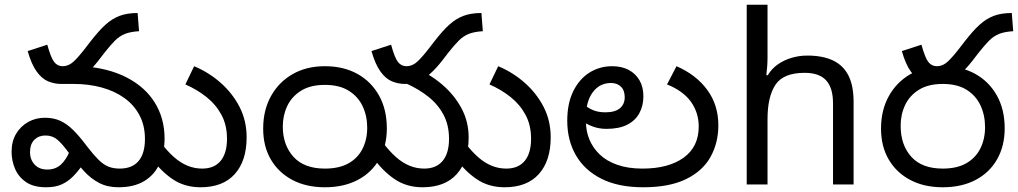

<svg xmlns="http://www.w3.org/2000/svg" viewBox="-20 -780 4305 812"><path d="M828 12Q761 12 710.5 -22Q660 -56 621 -111L661 -176Q689 -139 716.5 -115Q744 -91 773.5 -79Q803 -67 835 -67Q886 -67 913 -99.5Q940 -132 940 -193Q940 -251 916.5 -294.5Q893 -338 853.5 -369.5Q814 -401 764 -423L801 -500Q863 -474 913 -430Q963 -386 993 -328Q1023 -270 1023 -199Q1023 -100 973 -44Q923 12 828 12ZM481 12Q435 12 400 -6Q365 -24 335.5 -56Q306 -88 273 -131Q244 -171 223 -189Q202 -207 172 -207Q144 -207 125.5 -189Q107 -171 107 -136Q107 -105 126.5 -84Q146 -63 180 -63Q214 -63 236.5 -83Q259 -103 275 -141L328 -81Q309 -54 288 -33Q267 -12 240.5 0Q214 12 175 12Q122 12 90 -10Q58 -32 43.5 -66.5Q29 -101 29 -138Q29 -182 48 -214Q67 -246 99 -264Q131 -282 170 -282Q206 -282 234 -269.5Q262 -257 289 -230.5Q316 -204 348 -161Q375 -126 396 -105Q417 -84 438 -75.5Q459 -67 486 -67Q539 -67 566 -99Q593 -131 593 -192Q593 -249 570 -292.5Q547 -336 506 -365.5Q465 -395 410 -410Q355 -425 292 -425H243L326 -500Q437 -493 515.5 -452.5Q594 -412 635 -345.5Q676 -279 676 -194Q676 -135 655 -88Q634 -41 590.5 -14.5Q547 12 481 12ZM239 -425Q210 -425 183.5 -436Q157 -447 135 -477.5Q113 -508 97 -564L180 -591Q195 -536 209 -518Q223 -500 245 -500Q265 -500 282.5 -512.5Q300 -525 332 -565L363 -605Q397 -649 425.5 -675Q454 -701 486 -713Q518 -725 562 -725L568 -648Q533 -646 509.5 -637Q486 -628 466.5 -608.5Q447 -589 421 -556L398 -526Q370 -490 345 -468Q320 -446 294.5 -435.5Q269 -425 239 -425Z M1093 -236Q1093 -314 1126 -373.5Q1159 -433 1217.5 -466.5Q1276 -500 1354 -500Q1433 -500 1491.5 -467.5Q1550 -435 1583 -376Q1616 -317 1616 -237Q1616 -163 1584 -106.5Q1552 -50 1493 -19Q1434 12 1354 12Q1275 12 1216.5 -19Q1158 -50 1125.5 -105.5Q1093 -161 1093 -236ZM1176 -245Q1176 -167 1221 -117Q1266 -67 1354 -67Q1414 -67 1453.5 -89Q1493 -111 1513 -150.5Q1533 -190 1533 -240Q1533 -290 1513.5 -331Q1494 -372 1454.5 -396.5Q1415 -421 1354 -421Q1293 -421 1253.5 -396.5Q1214 -372 1195 -332Q1176 -292 1176 -245ZM1767 12Q1700 12 1649.5 -22Q1599 -56 1560 -111L1600 -176Q1628 -139 1655.5 -115Q1683 -91 1712.5 -79Q1742 -67 1774 -67Q1825 -67 1852 -99.5Q1879 -132 1879 -193Q1879 -251 1855.5 -295Q1832 -339 1791.5 -371Q1751 -403 1700 -426L1737 -492Q1799 -466 1850 -422.5Q1901 -379 1931.5 -322.5Q1962 -266 1962 -199Q1962 -100 1912 -44Q1862 12 1767 12ZM2114 12Q2047 12 1996.5 -22Q1946 -56 1907 -111L1947 -176Q1975 -139 2002.5 -115Q2030 -91 2059.5 -79Q2089 -67 2121 -67Q2172 -67 2199 -99.5Q2226 -132 2226 -193Q2226 -251 2202.5 -294.5Q2179 -338 2139.5 -369.5Q2100 -401 2050 -423L2087 -500Q2149 -474 2199 -430Q2249 -386 2279 -328Q2309 -270 2309 -199Q2309 -100 2259 -44Q2209 12 2114 12ZM1693 -425Q1664 -425 1637.5 -436Q1611 -447 1589 -477.5Q1567 -508 1551 -564L1634 -591Q1649 -536 1663 -518Q1677 -500 1699 -500Q1719 -500 1736.5 -512.5Q1754 -525 1786 -565L1817 -605Q1851 -649 1879.5 -675Q1908 -701 1940 -713Q1972 -725 2016 -725L2022 -648Q1987 -646 1963.5 -637Q1940 -628 1920.5 -608.5Q1901 -589 1875 -556L1852 -526Q1824 -490 1799 -468Q1774 -446 1748.5 -435.5Q1723 -425 1693 -425Z M2700 12Q2595 12 2523.5 -24Q2452 -60 2415.5 -123.5Q2379 -187 2379 -269Q2379 -343 2404.5 -394.5Q2430 -446 2473 -473Q2516 -500 2569 -500Q2609 -500 2638.5 -484.5Q2668 -469 2684.5 -440.5Q2701 -412 2701 -373Q2701 -333 2684 -301.5Q2667 -270 2632.5 -252.5Q2598 -235 2545 -235Q2512 -235 2484 -246Q2456 -257 2435.5 -273Q2415 -289 2402 -304L2425 -366Q2433 -355 2447.5 -340.5Q2462 -326 2485 -315.5Q2508 -305 2540 -305Q2581 -305 2601.5 -322Q2622 -339 2622 -369Q2622 -398 2606 -413.5Q2590 -429 2564 -429Q2516 -429 2487 -390Q2458 -351 2458 -284V-266Q2458 -226 2472.5 -190.5Q2487 -155 2516 -127Q2545 -99 2590.5 -83Q2636 -67 2697 -67Q2807 -67 2871 -113Q2935 -159 2935 -245Q2935 -303 2902.5 -349Q2870 -395 2801 -423L2841 -500Q2924 -464 2971 -400Q3018 -336 3018 -250Q3018 -176 2985 -116.5Q2952 -57 2881.5 -22.5Q2811 12 2700 12Z M3226 -537Q3226 -518 3224.5 -498Q3223 -478 3221 -462H3227Q3244 -490 3270 -508Q3296 -526 3328 -535.5Q3360 -545 3394 -545Q3459 -545 3502.5 -524.5Q3546 -504 3568 -461Q3590 -418 3590 -349V0H3503V-343Q3503 -408 3474 -440Q3445 -472 3383 -472Q3293 -472 3259.5 -421.5Q3226 -371 3226 -277V0H3138V-760H3226Z M3936 -425Q3907 -425 3880.5 -436Q3854 -447 3832 -477.5Q3810 -508 3794 -564L3877 -591Q3892 -536 3906 -518Q3920 -500 3942 -500Q3962 -500 3979.5 -512.5Q3997 -525 4029 -565L4060 -605Q4094 -649 4122.5 -675Q4151 -701 4183 -713Q4215 -725 4259 -725L4265 -648Q4230 -646 4206.5 -637Q4183 -628 4163.5 -608.5Q4144 -589 4118 -556L4095 -526Q4067 -490 4042 -468Q4017 -446 3991.5 -435.5Q3966 -425 3936 -425ZM3706 -236Q3706 -314 3739 -373.5Q3772 -433 3830.5 -466.5Q3889 -500 3967 -500Q4046 -500 4104.5 -467.5Q4163 -435 4196 -376Q4229 -317 4229 -237Q4229 -163 4197 -106.5Q4165 -50 4106 -19Q4047 12 3967 12Q3888 12 3829.5 -19Q3771 -50 3738.5 -105.5Q3706 -161 3706 -236ZM3789 -248Q3789 -167 3834 -117Q3879 -67 3967 -67Q4027 -67 4066.5 -89.5Q4106 -112 4126 -152Q4146 -192 4146 -242Q4146 -293 4126.5 -334.5Q4107 -376 4067.5 -400.5Q4028 -425 3967 -425Q3906 -425 3866.5 -400.5Q3827 -376 3808 -336Q3789 -296 3789 -248Z"/></svg>

Font: hexltelugu05
Style: Book
Weight: 400
Designer: Jelle Bosma - Monotype Design Team
Foundry: Monotype Imaging Inc.
Version: Version 2.003